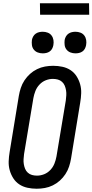

<svg xmlns="http://www.w3.org/2000/svg" viewBox="-20 -1145 565 1173"><path d="M204 8Q175 8 147.5 2Q120 -4 98 -18.5Q76 -33 61.5 -55.5Q47 -78 39.5 -104.5Q32 -131 33 -159.5Q34 -188 39 -217L95 -559Q99 -583 107 -607.5Q115 -632 129.5 -654Q144 -676 163.5 -693.5Q183 -711 206.5 -722.5Q230 -734 255 -738.5Q280 -743 305 -743Q334 -743 361.5 -737Q389 -731 411 -716.5Q433 -702 447.5 -679.5Q462 -657 469.5 -630.5Q477 -604 476 -575.5Q475 -547 470 -518L414 -176Q410 -152 402 -127.5Q394 -103 379.5 -81Q365 -59 345.5 -41.5Q326 -24 302.5 -12.5Q279 -1 254 3.5Q229 8 204 8ZM206 -72Q228 -72 249.5 -80.5Q271 -89 287.5 -106.5Q304 -124 312.5 -145.5Q321 -167 325 -189L382 -531Q384 -547 385 -562.5Q386 -578 383.5 -593Q381 -608 375.5 -621.5Q370 -635 359 -645Q348 -655 333.5 -659Q319 -663 303 -663Q281 -663 259.5 -654.5Q238 -646 221.5 -628.5Q205 -611 196.5 -589.5Q188 -568 184 -546L127 -204Q125 -188 124 -172.5Q123 -157 125.5 -142Q128 -127 133.5 -113.5Q139 -100 150 -90Q161 -80 175.5 -76Q190 -72 206 -72ZM441 -819Q425 -819 410.5 -824.5Q396 -830 386.5 -842Q377 -854 375 -869.5Q373 -885 375 -901Q377 -912 383 -922.5Q389 -933 398.5 -939.5Q408 -946 419 -948.5Q430 -951 441 -951Q457 -951 471.5 -945.5Q486 -940 495 -928Q504 -916 506.5 -900.5Q509 -885 506 -869Q504 -858 498.5 -847.5Q493 -837 483.5 -830.5Q474 -824 463 -821.5Q452 -819 441 -819ZM241 -819Q225 -819 210.5 -824.5Q196 -830 186.5 -842Q177 -854 175 -869.5Q173 -885 175 -901Q177 -912 183 -922.5Q189 -933 198.5 -939.5Q208 -946 219 -948.5Q230 -951 241 -951Q257 -951 271.5 -945.5Q286 -940 295 -928Q304 -916 306.5 -900.5Q309 -885 306 -869Q304 -858 298.5 -847.5Q293 -837 283.5 -830.5Q274 -824 263 -821.5Q252 -819 241 -819ZM225 -1055 224 -1125H524L525 -1055Z"/></svg>

Font: Iosevka Curly Slab Medium
Style: Italic
Weight: 500
Italic angle: -9°
Monospace: yes
Designer: Belleve Invis
Foundry: Belleve Invis
Version: Version 22.1.2; ttfautohint (v1.8.4)